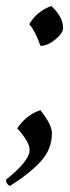

<svg xmlns="http://www.w3.org/2000/svg" viewBox="-41 -476 233 636"><path d="M168 -383Q168 -366 142 -345Q116 -324 93 -324Q77 -371 56 -396Q81 -439 129 -456Q168 -420 168 -383ZM57 21Q57 -6 16 -51Q48 -97 93 -111Q131 -63 131 -35Q131 17 96 56.5Q61 96 -8 140Q-21 134 -21 119Q57 57 57 21Z"/></svg>

Font: Rosarivo
Style: Italic
Weight: 400
Version: Version 1.003